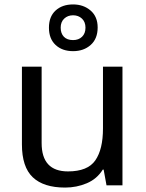

<svg xmlns="http://www.w3.org/2000/svg" viewBox="-20 -837 658 867"><path d="M533 -536V0H461L448 -71H444Q418 -29 372 -9.5Q326 10 274 10Q177 10 128 -36.5Q79 -83 79 -185V-536H168V-191Q168 -63 287 -63Q376 -63 410.5 -113Q445 -163 445 -257V-536ZM310 -606Q261 -606 231 -634Q201 -662 201 -712Q201 -762 231 -789.5Q261 -817 310 -817Q357 -817 389 -789.5Q421 -762 421 -713Q421 -662 389.5 -634Q358 -606 310 -606ZM310 -656Q335 -656 350.5 -671Q366 -686 366 -712Q366 -738 350 -753Q334 -768 310 -768Q286 -768 270 -753Q254 -738 254 -712Q254 -686 268.5 -671Q283 -656 310 -656Z"/></svg>

Font: Noto Sans IKEA
Style: Regular
Weight: 400
Designer: Monotype Design Team
Foundry: Monotype Imaging Inc.
Version: Version 2.001